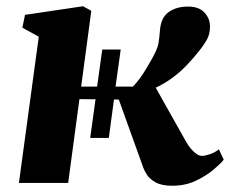

<svg xmlns="http://www.w3.org/2000/svg" viewBox="-20 -585 736 614"><path d="M531 9Q497 9 477.8 -1.8Q458.5 -12.5 450 -26Q441.5 -39.5 438.5 -48L360 -266.5L344.5 -267L328 -144H268.5L285.5 -267.5L234 -268L198 0H40.5L104 -467.5L51.5 -496.5L60 -537.5L245.5 -565L272 -550.5L239.5 -308H290.5L307 -426.5H366L349.5 -308H405Q417.5 -321 427.5 -334.8Q437.5 -348.5 445.8 -362.5Q454 -376.5 462 -390Q483.5 -426.5 486.8 -446.5Q490 -466.5 491.5 -487.5Q494.5 -529 519.5 -546.5Q544.5 -564 581 -564Q616 -564 633.5 -545.2Q651 -526.5 651.5 -502Q652 -475.5 640.5 -456.2Q629 -437 618 -423.5Q598 -398 576.2 -375.5Q554.5 -353 530 -335.2Q505.5 -317.5 478 -304.5L575 -132Q582.5 -118.5 591.2 -108.5Q600 -98.5 608.8 -92.5Q617.5 -86.5 626.5 -86.5Q635 -86.5 651 -91.8Q667 -97 680 -107.5L695.5 -74.5Q686.5 -62.5 663.2 -42.8Q640 -23 606.2 -7Q572.5 9 531 9Z"/></svg>

Font: Merriweather 28pt Black
Style: Italic
Weight: 900
Italic angle: -7.8°
Version: Version 2.101